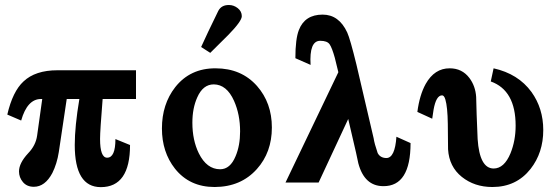

<svg xmlns="http://www.w3.org/2000/svg" viewBox="-20 -731 2246 770"><path d="M525.4 -334H391.6Q381.3 -206.5 381.3 -173.8Q381.3 -98.6 409.7 -98.6Q442.9 -98.6 442.9 -173.3L501.5 -149.4Q501.5 19.5 384.3 19.5Q279.8 19.5 279.8 -149.4Q279.8 -224.6 298.3 -334H247.6L215.8 -121.1Q208.5 -74.2 189.9 -37.1Q160.6 18.1 115.7 18.1Q87.9 18.1 72 -0.7Q56.2 -19.5 56.2 -43.5Q56.2 -76.7 92.8 -116.2Q123.5 -147.9 128.9 -187.5L149.4 -334H144.5Q89.4 -334 64.9 -247.6L9.3 -271.5Q30.8 -364.3 74.2 -404.3Q121.6 -449.2 210.4 -449.2H525.4Z M1070.3 -219.7Q1070.3 -120.1 1010.3 -53.2Q946.3 18.6 840.8 19Q740.2 19 681.6 -54.7Q629.4 -121.1 629.4 -215.8Q629.4 -313 682.6 -381.3Q742.7 -457.5 844.7 -457Q947.8 -457 1010.7 -386.2Q1070.3 -318.4 1070.3 -219.7ZM942.9 -204.1Q942.9 -272 918.5 -326.7Q889.2 -392.1 837.4 -392.6Q793.9 -392.6 771 -340.3Q751.5 -296.9 751.5 -238.8Q751.5 -168.9 777.3 -116.2Q809.1 -52.2 862.8 -52.2Q903.3 -52.2 924.8 -104.5Q942.9 -147 942.9 -204.1ZM896.5 -591.8Q869.6 -565.9 823.2 -519L786.6 -542.5Q809.6 -593.8 855.5 -687.5Q868.2 -711.4 898.4 -710.9Q917.5 -710.9 933.6 -698.2Q949.7 -685.5 949.7 -666Q949.7 -646.5 896.5 -591.8Z M1626.5 -157.2Q1626.5 16.1 1517.6 15.6Q1441.4 15.6 1417 -76.2Q1416 -79.1 1407.7 -119.6L1376.5 -253.9L1257.8 1H1125L1336.9 -441.4Q1329.6 -470.7 1322.8 -499Q1311.5 -539.6 1301.8 -553.5Q1292 -567.4 1264.2 -567.4Q1219.7 -567.4 1225.6 -470.7L1164.6 -497.6Q1164.6 -575.2 1178.7 -610.8Q1202.6 -672.4 1273.9 -672.4Q1339.4 -672.4 1372.6 -600.6Q1384.3 -574.7 1409.2 -473.1L1478.5 -176.3Q1481.4 -155.8 1494.6 -117.2Q1504.9 -97.7 1529.3 -97.2Q1564 -97.2 1569.8 -182.6Z M2158.7 -209.5Q2158.7 -118.7 2107.9 -53.7Q2050.8 19 1954.6 19Q1882.8 19 1832 -21.7Q1781.2 -62.5 1776.9 -132.3Q1776.9 -183.6 1775.9 -234.4Q1774.9 -302.2 1766.1 -332Q1761.2 -348.6 1752.9 -348.6Q1729 -348.6 1718.8 -291Q1717.3 -283.2 1713.4 -254.9L1653.8 -282.2Q1662.6 -349.6 1687 -394Q1722.7 -457.5 1783.7 -457Q1833 -457 1862.3 -418.5Q1886.7 -386.2 1889.6 -342.3Q1890.6 -285.2 1895.5 -173.3Q1903.3 -55.7 1959.5 -55.2Q2002 -55.2 2027.3 -116.2Q2047.9 -167 2047.9 -227.1Q2047.9 -368.7 1948.2 -404.3L1959.5 -457Q2058.1 -435.1 2111.3 -362.3Q2158.7 -296.4 2158.7 -209.5Z"/></svg>

Font: Accordance
Style: Bold
Weight: 700
Version: Version 1.2 (build January 31, 2020) Miklal Software Solutio